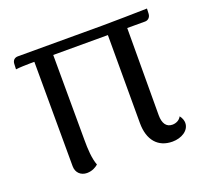

<svg xmlns="http://www.w3.org/2000/svg" viewBox="-97 -623 794 746"><g transform="rotate(-20 300.5 -249.5)"><path d="M397 -507H45C33 -507 23 -500 22 -485L21 -462C34 -464 68 -465 81 -465H98L99 -33C99 -6 118 11 143 11C166 11 182 0 190 -7C179 -36 177 -75 177 -114L176 -465H402V-101C402 -31 437 10 497 10C534 10 568 -10 568 -42C568 -50 565 -62 556 -73C549 -59 534 -52 519 -52C494 -52 481 -71 481 -105L482 -465H556C568 -465 578 -474 579 -488L580 -510C570 -509 407 -507 397 -507Z"/></g></svg>

Font: Arima Koshi
Style: Regular
Weight: 400
Designer: Joana Correia and Natanael Gama
Foundry: NDISCOVER
Version: Version 1.019;PS 001.019;hotconv 1.0.88;makeotf.lib2.5.64775